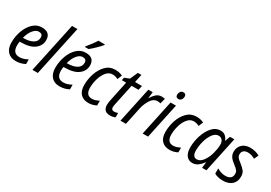

<svg xmlns="http://www.w3.org/2000/svg" viewBox="20 -1639 3554 2522"><g transform="rotate(30 1796.5 -377.5)"><path d="M203 10Q246 10 279.5 1Q313 -8 345 -25V-95Q310 -77 281.5 -68Q253 -59 221 -59Q119 -59 119 -179Q119 -205 124 -237H136Q277 -237 347 -290.5Q417 -344 417 -428Q417 -546 287 -546Q212 -546 155.5 -493Q99 -440 67.5 -355Q36 -270 36 -173Q36 -88 80 -39Q124 10 203 10ZM136 -302Q156 -382 196 -429.5Q236 -477 279 -477Q338 -477 338 -423Q338 -363 284.5 -332.5Q231 -302 141 -302Z M455 0 617 -760H699L537 0Z M868 10Q911 10 944.5 1Q978 -8 1010 -25V-95Q975 -77 946.5 -68Q918 -59 886 -59Q784 -59 784 -179Q784 -205 789 -237H801Q942 -237 1012 -290.5Q1082 -344 1082 -428Q1082 -546 952 -546Q877 -546 820.5 -493Q764 -440 732.5 -355Q701 -270 701 -173Q701 -88 745 -39Q789 10 868 10ZM801 -302Q821 -382 861 -429.5Q901 -477 944 -477Q1003 -477 1003 -423Q1003 -363 949.5 -332.5Q896 -302 806 -302ZM903 -605H956Q990 -631 1040 -679.5Q1090 -728 1111 -756V-765H1014Q994 -732 964 -691.5Q934 -651 904 -616Z M1306 10Q1340 10 1370.5 1.5Q1401 -7 1425 -20V-91Q1398 -78 1372 -69.5Q1346 -61 1320 -61Q1227 -61 1227 -176Q1227 -245 1247.5 -314Q1268 -383 1306.5 -429Q1345 -475 1399 -475Q1423 -475 1444.5 -468.5Q1466 -462 1482 -453L1510 -522Q1464 -546 1399 -546Q1315 -546 1258 -488.5Q1201 -431 1172 -344.5Q1143 -258 1143 -171Q1143 -81 1186.5 -35.5Q1230 10 1306 10Z M1635 10Q1681 10 1713 -7V-72Q1682 -61 1656 -61Q1614 -61 1614 -105Q1614 -117 1617 -132.5Q1620 -148 1623 -162L1688 -470H1793L1807 -536H1702L1728 -658H1674L1622 -541L1548 -512L1540 -470H1605L1541 -165Q1532 -124 1532 -94Q1532 10 1635 10Z M1790 0H1873L1928 -263Q1943 -335 1983.5 -400.5Q2024 -466 2087 -466Q2110 -466 2131 -459L2152 -540Q2128 -546 2104 -546Q2056 -546 2023 -517Q1990 -488 1963 -443H1959L1970 -536H1904Z M2307 -626Q2330 -626 2346.5 -645.5Q2363 -665 2363 -696Q2363 -737 2322 -737Q2293 -737 2278.5 -715.5Q2264 -694 2264 -669Q2264 -626 2307 -626ZM2127 0H2209L2323 -536H2241Z M2538 10Q2572 10 2602.5 1.5Q2633 -7 2657 -20V-91Q2630 -78 2604 -69.5Q2578 -61 2552 -61Q2459 -61 2459 -176Q2459 -245 2479.5 -314Q2500 -383 2538.5 -429Q2577 -475 2631 -475Q2655 -475 2676.5 -468.5Q2698 -462 2714 -453L2742 -522Q2696 -546 2631 -546Q2547 -546 2490 -488.5Q2433 -431 2404 -344.5Q2375 -258 2375 -171Q2375 -81 2418.5 -35.5Q2462 10 2538 10Z M2884 10Q2930 10 2967 -17.5Q3004 -45 3035 -88H3038L3028 0H3094L3208 -536H3142L3115 -461H3111Q3097 -498 3069.5 -522Q3042 -546 2999 -546Q2923 -546 2869.5 -485Q2816 -424 2787.5 -334Q2759 -244 2759 -156Q2759 -75 2792.5 -32.5Q2826 10 2884 10ZM2911 -61Q2844 -61 2844 -158Q2844 -228 2864.5 -301.5Q2885 -375 2922 -425Q2959 -475 3008 -475Q3043 -475 3063.5 -449.5Q3084 -424 3084 -382Q3084 -328 3065 -253Q3045 -176 3004 -118.5Q2963 -61 2911 -61Z M3347 10Q3432 10 3481 -33.5Q3530 -77 3530 -155Q3530 -208 3504.5 -239Q3479 -270 3433 -306Q3392 -335 3378 -355.5Q3364 -376 3364 -402Q3364 -435 3387 -455.5Q3410 -476 3449 -476Q3482 -476 3509.5 -467Q3537 -458 3559 -444L3590 -510Q3564 -525 3527.5 -535.5Q3491 -546 3448 -546Q3371 -546 3326 -503Q3281 -460 3281 -394Q3281 -348 3304 -315Q3327 -282 3372 -249Q3415 -217 3430 -196.5Q3445 -176 3445 -147Q3445 -61 3341 -61Q3307 -61 3272.5 -73Q3238 -85 3216 -100V-20Q3239 -7 3272 1.5Q3305 10 3347 10Z"/></g></svg>

Font: Noto Sans UI SemiCondensed
Style: Italic
Weight: 400
Width: 4
Italic angle: -12°
Designer: Monotype Design Team
Foundry: Monotype Imaging Inc.
Version: Version 1.901